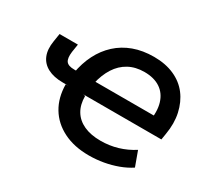

<svg xmlns="http://www.w3.org/2000/svg" viewBox="-142 -942 1276 1179"><g transform="rotate(30 496.0 -352.5)"><path d="M597 10Q493 10 416.5 -28.5Q340 -67 299 -135.5Q258 -204 257 -297L278 -298H236Q172 -298 129 -320.5Q86 -343 68.5 -385.5Q51 -428 61 -489L70 -546H200L191 -489Q185 -442 199.5 -422Q214 -402 257 -402H290L265 -382Q278 -458 309 -519Q340 -580 388 -624Q436 -668 500 -691.5Q564 -715 644 -715Q725 -715 787 -687.5Q849 -660 887.5 -609.5Q926 -559 941 -490.5Q956 -422 942 -341L935 -298H381L396 -295Q396 -234 421.5 -191.5Q447 -149 496 -126.5Q545 -104 615 -104Q677 -104 734.5 -121Q792 -138 843 -171L881 -67Q843 -42 797 -25Q751 -8 700.5 1Q650 10 597 10ZM639 -605Q576 -605 528.5 -579Q481 -553 450 -504.5Q419 -456 404 -389L381 -402H851L815 -352Q830 -433 813 -489.5Q796 -546 751.5 -575.5Q707 -605 639 -605Z"/></g></svg>

Font: Nunito Sans 9pt
Style: Bold Italic
Weight: 700
Italic angle: -9°
Version: Version 3.101;gftools[0.9.27]